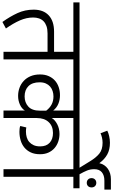

<svg xmlns="http://www.w3.org/2000/svg" viewBox="296 -1236 939 1591"><g transform="rotate(90 765.5 -440.5)"><path d="M247 -365Q211 -365 186 -356Q161 -347 145.5 -331.5Q130 -316 122.5 -294Q115 -272 115 -246Q115 -191 139 -136Q163 -81 206 -20L152 9Q107 -54 78.5 -116Q50 -178 50 -250Q50 -331 97.5 -375Q145 -419 232 -419H399V-579H-10V-630H557V-579H462V0H399V-365Z M887 -354Q865 -383 836 -398.5Q807 -414 769 -414Q746 -414 724.5 -407Q703 -400 687 -386Q671 -372 661.5 -350.5Q652 -329 652 -299Q652 -239 683.5 -207Q715 -175 769 -175Q819 -175 853 -205.5Q887 -236 887 -302ZM948 0H886V-177Q870 -151 836.5 -136Q803 -121 765 -121Q730 -121 698 -132.5Q666 -144 641 -167Q616 -190 601.5 -224Q587 -258 587 -303Q587 -343 600.5 -374Q614 -405 637.5 -426Q661 -447 692.5 -457.5Q724 -468 759 -468Q797 -468 830 -454.5Q863 -441 886 -412V-579H537V-630H1307V-579H948V-400Q963 -426 999 -445Q1035 -464 1080 -464Q1113 -464 1143.5 -453.5Q1174 -443 1197.5 -422.5Q1221 -402 1234.5 -372Q1248 -342 1248 -303Q1248 -258 1233 -226Q1218 -194 1192.5 -173Q1167 -152 1133 -142Q1099 -132 1062 -132Q1051 -132 1036.5 -133.5Q1022 -135 1014 -139L1026 -189Q1041 -186 1060 -186Q1085 -186 1107.5 -192.5Q1130 -199 1146.5 -213.5Q1163 -228 1173 -250Q1183 -272 1183 -304Q1183 -355 1153 -382.5Q1123 -410 1072 -410Q1015 -410 981.5 -374Q948 -338 948 -276Z M1053 -860Q1070 -869 1097.5 -875.5Q1125 -882 1153 -882Q1210 -882 1250.5 -859.5Q1291 -837 1322 -794Q1333 -840 1369 -865Q1405 -890 1455 -890H1541V-836H1467Q1423 -836 1397.5 -815Q1372 -794 1372 -752Q1372 -720 1383 -692.5Q1394 -665 1414 -630H1530V-579H1435V0H1372V-579H1277V-630H1360L1307 -716Q1277 -766 1243.5 -793.5Q1210 -821 1153 -821Q1131 -821 1110 -816Q1089 -811 1074 -804ZM1446 -730Q1446 -747 1457 -758Q1468 -769 1485 -769Q1502 -769 1512.5 -758Q1523 -747 1523 -730Q1523 -712 1512.5 -701Q1502 -690 1485 -690Q1468 -690 1457 -701Q1446 -712 1446 -730Z"/></g></svg>

Font: Ek Mukta Light
Style: Regular
Weight: 300
Designer: Girish Dalvi and Yashodeep Gholap
Foundry: Ek Type
Version: Version 2.538;PS 1.002;hotconv 16.6.51;makeotf.lib2.5.65220;